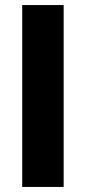

<svg xmlns="http://www.w3.org/2000/svg" viewBox="-20 -740 340 760"><path d="M68 0V-720H232V0Z"/></svg>

Font: Geologica
Style: Bold
Weight: 700
Designer: Sindre Bremnes, Frode Helland
Foundry: Monokrom Skriftforlag AS
Version: Version 1.010; ttfautohint (v1.8.4.7-5d5b);gftools[0.9.28]